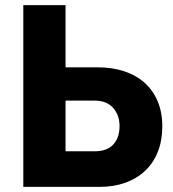

<svg xmlns="http://www.w3.org/2000/svg" viewBox="-20 -730 676 750"><path d="M71 -710H236V-467H362Q419 -467 465.5 -451.5Q512 -436 545 -406.5Q578 -377 596 -334Q614 -291 614 -237Q614 -181 596.5 -137Q579 -93 546.5 -62.5Q514 -32 469 -16Q424 0 369 0H71ZM236 -139H349Q398 -139 422.5 -165.5Q447 -192 447 -238Q447 -280 422 -308.5Q397 -337 349 -337H236Z"/></svg>

Font: Boldmen
Style: Bold
Weight: 700
Designer: Matt McInerney, Pablo Impallari, Rodrigo Fuenzalida
Foundry: LIVING CONCEPT
Version: Version 1.000